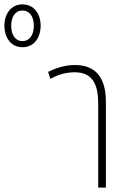

<svg xmlns="http://www.w3.org/2000/svg" viewBox="-198 -854 581 874"><path d="M-96 -639C-42 -639 -13 -683 -13 -737C-13 -790 -42 -834 -96 -834C-148 -834 -178 -790 -178 -737C-178 -683 -148 -639 -96 -639ZM-96 -667C-129 -667 -147 -696 -147 -737C-147 -777 -129 -806 -96 -806C-62 -806 -44 -777 -44 -737C-44 -696 -62 -667 -96 -667ZM31 -495C62 -512 98 -525 142 -525C225 -525 249 -467 249 -384V0H284V-390C284 -505 234 -558 143 -558C94 -558 52 -542 21 -527Z"/></svg>

Font: Noto Sans Thai Looped Condensed ExtraLight
Style: Regular
Weight: 200
Width: 3
Designer: Sasikarn Vongin, Ben Mitchell
Foundry: The Fontpad Ltd
Version: Version 1.001